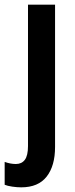

<svg xmlns="http://www.w3.org/2000/svg" viewBox="-54 -563 322 823"><path d="M37 240Q19 240 -1.5 237Q-22 234 -34 229V131Q-9 140 14 140Q39 140 52.5 122Q66 104 66 63V-543H182V67Q182 148 146 194Q110 240 37 240Z"/></svg>

Font: Noto Sans Myanmar Condensed SemiBold
Style: Regular
Weight: 600
Width: 3
Designer: Monotype Design Team
Foundry: Monotype Imaging Inc.
Version: Version 2.107; ttfautohint (v1.8.4.7-5d5b)